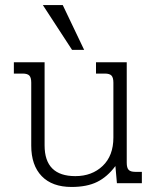

<svg xmlns="http://www.w3.org/2000/svg" viewBox="-20 -727 618 762"><path d="M150 -707H229L314 -529H266ZM104 -149V-399Q104 -419 96.5 -427Q89 -435 70 -435H35V-480H157V-150Q157 -28 279 -28Q345 -28 387.5 -68.5Q430 -109 430 -181V-399Q430 -419 422.5 -427Q415 -435 396 -435H361V-480H483V-81Q483 -61 490.5 -53Q498 -45 517 -45H543V0H444L438 -68Q406 -25 365.5 -5Q325 15 264 15Q187 15 145.5 -28Q104 -71 104 -149Z"/></svg>

Font: Pridi ExtraLight
Style: Regular
Weight: 275
Designer: Katatrad Team
Foundry: CadsonDemak
Version: Version 1.001